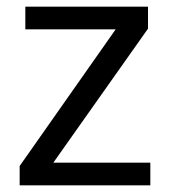

<svg xmlns="http://www.w3.org/2000/svg" viewBox="-20 -556 510 576"><path d="M431 0H39V-58L327 -468H56V-536H424V-470L140 -68H431Z"/></svg>

Font: Noto Sans Myanmar
Style: Regular
Weight: 400
Designer: Monotype Design Team
Foundry: Monotype Imaging Inc.
Version: Version 2.107